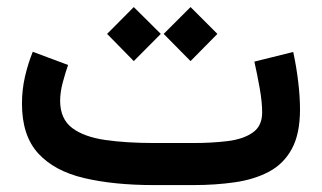

<svg xmlns="http://www.w3.org/2000/svg" viewBox="-20 -535 930 555"><path d="M538.6 0H425.3Q309.1 0 223.1 -20.3Q137.2 -40.5 90.3 -91.8Q43.5 -143.1 43.5 -235.4Q43.5 -275.4 52.2 -313.5Q61 -351.6 74.7 -385.3L176.8 -347.2Q168.9 -324.7 161.4 -296.6Q153.8 -268.6 153.8 -242.7Q154.3 -190.9 188.7 -165Q223.1 -139.2 284.2 -130.4Q345.2 -121.6 425.3 -121.6H539.6Q593.3 -121.6 638.4 -127.2Q683.6 -132.8 710.7 -151.9Q737.8 -170.9 737.8 -210Q737.8 -240.2 730.7 -280Q723.6 -319.8 715.3 -356.9L827.6 -384.8Q836.9 -341.8 842 -298.6Q847.2 -255.4 847.2 -218.8Q847.2 -147.9 823.5 -104.5Q799.8 -61 757.3 -38.6Q714.8 -16.1 658.9 -8.1Q603 0 538.6 0ZM530.8 -514.6 608.4 -437 530.8 -358.4 453.1 -437ZM366.7 -514.6 444.8 -437 366.7 -358.4 289.6 -437Z"/></svg>

Font: Vazirmatn UI NL SemiBold
Style: Regular
Weight: 600
Designer: Saber Rastikerdar
Foundry: Saber Rastikerdar
Version: Version 33.003